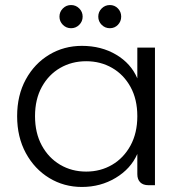

<svg xmlns="http://www.w3.org/2000/svg" viewBox="-20 -735 715 762"><path d="M305 7Q234 7 175.5 -28.5Q117 -64 82.5 -127.5Q48 -191 48 -274Q48 -357 82.5 -420Q117 -483 175.5 -518Q234 -553 305 -553Q382 -553 441 -518Q500 -483 525 -424V-546H595V0H569Q548 0 536.5 -11.5Q525 -23 525 -44V-124Q499 -65 439 -29Q379 7 305 7ZM322 -54Q379 -54 425 -81Q471 -108 498 -157.5Q525 -207 525 -274Q525 -341 498 -390Q471 -439 425 -465.5Q379 -492 322 -492Q265 -492 219 -465.5Q173 -439 146 -390Q119 -341 119 -274Q119 -207 146 -157.5Q173 -108 219 -81Q265 -54 322 -54ZM262 -623Q243 -623 229.5 -636.5Q216 -650 216 -669Q216 -688 229.5 -701.5Q243 -715 262 -715Q281 -715 294.5 -701.5Q308 -688 308 -669Q308 -650 294.5 -636.5Q281 -623 262 -623ZM416 -623Q397 -623 383.5 -636.5Q370 -650 370 -669Q370 -688 383.5 -701.5Q397 -715 416 -715Q435 -715 448 -701.5Q461 -688 461 -669Q461 -650 448 -636.5Q435 -623 416 -623Z"/></svg>

Font: Parkinsans Light Light
Style: Regular
Weight: 300
Version: Version 1.000